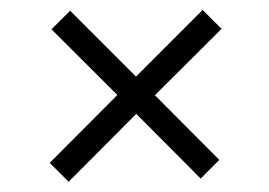

<svg xmlns="http://www.w3.org/2000/svg" viewBox="-20 -520 528 377"><path d="M114.7 -163.1 77.6 -200.2 210.4 -333.5 81.1 -462.4 117.7 -499 247.1 -369.6 377.9 -500.5 415 -463.4 284.2 -333 410.6 -206.1 374 -169.4 247.6 -296.4Z"/></svg>

Font: Comme ExtraLight
Style: Regular
Weight: 250
Version: Version 1.000;gftools[0.9.27]